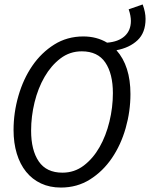

<svg xmlns="http://www.w3.org/2000/svg" viewBox="-20 -832 675 864"><path d="M254 12Q204 12 164.5 -6.5Q125 -25 97.5 -59Q70 -93 55.5 -141Q41 -189 41 -247Q41 -325 63 -401Q85 -477 125.5 -536Q166 -595 224 -631.5Q282 -668 355 -668Q415 -668 462 -640Q513 -644 541 -669.5Q569 -695 569 -738Q569 -749 566.5 -762.5Q564 -776 559 -790L622 -812Q635 -777 635 -747Q635 -685 599 -651Q563 -617 504 -606Q567 -535 567 -409Q567 -331 545.5 -255.5Q524 -180 483.5 -120.5Q443 -61 385 -24.5Q327 12 254 12ZM261 -55Q315 -55 357 -87Q399 -119 428 -170Q457 -221 472.5 -285Q488 -349 488 -413Q488 -500 454 -550.5Q420 -601 348 -601Q294 -601 252 -569Q210 -537 180.5 -486Q151 -435 135.5 -371.5Q120 -308 120 -244Q120 -156 154.5 -105.5Q189 -55 261 -55Z"/></svg>

Font: Source Code Pro
Style: Italic
Weight: 400
Italic angle: -11°
Monospace: yes
Designer: Paul D. Hunt, Teo Tuominen
Foundry: Adobe Systems Incorporated
Version: Version 1.050;PS 1.000;hotconv 16.6.51;makeotf.lib2.5.65220